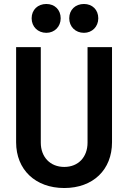

<svg xmlns="http://www.w3.org/2000/svg" viewBox="-20 -937 652 965"><path d="M303 8C448 8 543 -84 543 -222V-700H420V-220C420 -148 374 -98 303 -98C232 -98 185 -148 185 -220V-700H61V-222C61 -84 158 8 303 8ZM139 -845C139 -803 170 -772 213 -772C254 -772 285 -803 285 -845C285 -888 255 -917 213 -917C170 -917 139 -888 139 -845ZM328 -845C328 -803 359 -772 402 -772C443 -772 474 -803 474 -845C474 -888 444 -917 402 -917C359 -917 328 -888 328 -845Z"/></svg>

Font: Vanilla Cream
Style: Bold
Weight: 700
Designer: Jeremy Tribby, Jinavaṁso
Foundry: Tribby Type
Version: Version 1.422;Glyphs 3.1.2 (3151)